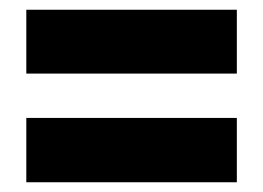

<svg xmlns="http://www.w3.org/2000/svg" viewBox="-20 -549 540 394"><path d="M34 -398H466V-529H34ZM34 -175H466V-307H34Z"/></svg>

Font: Noto Sans Lao Looped ExtraCondensed Black
Style: Regular
Weight: 900
Width: 2
Designer: Mark Frömberg, Ben Mitchell
Foundry: The Fontpad Ltd
Version: Version 1.002